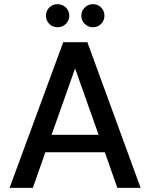

<svg xmlns="http://www.w3.org/2000/svg" viewBox="-20 -903 723 923"><path d="M26 0 284 -700H400L656 0H544L484 -171H198L138 0ZM228 -255H454L341 -574ZM427 -772Q404 -772 387.5 -788Q371 -804 371 -827Q371 -851 387.5 -867Q404 -883 427 -883Q450 -883 466 -867Q482 -851 482 -827Q482 -804 466 -788Q450 -772 427 -772ZM257 -772Q233 -772 217 -788Q201 -804 201 -827Q201 -851 217 -867Q233 -883 257 -883Q280 -883 296.5 -867Q313 -851 313 -827Q313 -804 296.5 -788Q280 -772 257 -772Z"/></svg>

Font: Ultramarine Medium
Style: Regular
Weight: 500
Designer: Colophon Foundry, Jonny Pinhorn
Foundry: Colophon Foundry
Version: Version 1.200; ttfautohint (v1.8.3)